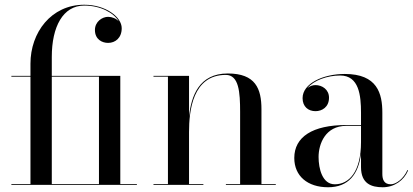

<svg xmlns="http://www.w3.org/2000/svg" viewBox="-20 -780 1742 810"><path d="M28 -3.5V0H557.5V-3.5H487.5V-460H198.5V-540C198.5 -667 245.5 -756.5 335.5 -756.5C405 -756.5 461 -725 481 -690C470 -702 452.5 -709 436 -709C411 -709 380.5 -688.5 380.5 -653.5C380.5 -613.5 411 -599 436 -599C466.5 -599 493.5 -620 493.5 -661C493.5 -708 426.5 -760 335.5 -760C195.5 -760 108.5 -642.5 108.5 -511.5V-460H28V-456.5H108.5V-3.5ZM397.5 -456.5V-3.5H198.5V-456.5Z M627.5 -3.5V0H838V-3.5H777.5V-223C777.5 -312 792.5 -464 932.5 -464C988 -464 993 -391.5 993 -307.5V-3.5H933V0H1143.5V-3.5H1083V-319C1083 -406 1058 -470 941 -470C819.5 -470 786.5 -374.5 777.5 -288V-460H627.5V-456.5H688.5V-3.5Z M1440.5 -252.5C1298.5 -252.5 1221.5 -202.5 1221.5 -113.5C1221.5 -37.5 1277.5 10 1364 10C1450 10 1492.5 -45 1503 -131.5V-75C1503 -4.5 1547.5 10 1594.5 10C1643.5 10 1684 -19 1701.5 -60.5L1699 -63C1683 -26.5 1651.5 -2.5 1628.5 -2.5C1600 -2.5 1593 -23 1593 -46.5V-304.5C1593 -385.5 1572 -468 1434.5 -468C1343.5 -468 1256.5 -428 1256.5 -366C1256.5 -330 1280.5 -311 1311 -311C1338.5 -311 1368 -328 1368 -368C1368 -402 1339.5 -421 1311 -421C1298.5 -421 1286 -416.5 1276.5 -408C1303.5 -441.5 1361.5 -461.5 1415 -461.5C1495 -461.5 1503 -376.5 1503 -304.5V-252.5ZM1392.5 -2.5C1340 -2.5 1324 -68 1324 -118C1324 -172.5 1352.5 -249 1440.5 -249H1503V-180.5C1503 -54.5 1452 -2.5 1392.5 -2.5Z"/></svg>

Font: Bodoni* 48pt
Style: Regular
Weight: 400
Version: Version 2.3